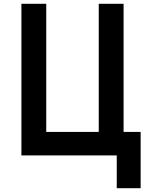

<svg xmlns="http://www.w3.org/2000/svg" viewBox="-20 -820 790 1013"><path d="M93 0V-800H224V-124H501V-800H632V-124H722V173H596V0Z"/></svg>

Font: Martian Mono SemiExpanded Medium
Style: Regular
Weight: 500
Width: 6
Designer: Roman Shamin
Foundry: Evil Martians
Version: Version 1.000